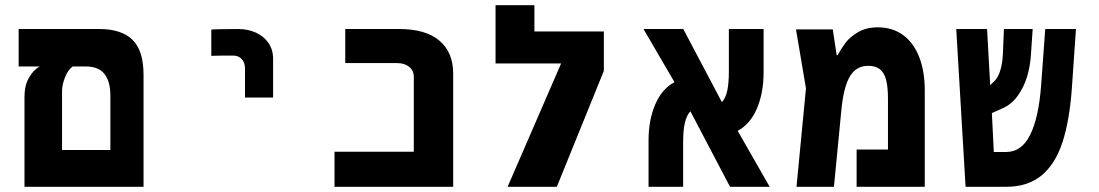

<svg xmlns="http://www.w3.org/2000/svg" viewBox="-20 -721 4240 741"><path d="M52 -609H363.5Q448.5 -609 491.2 -567.5Q534 -526 534 -431.5V0H74.5V-347Q74.5 -391 91.8 -421.2Q109 -451.5 133.5 -464.5H52ZM406 -142V-351.5Q406 -406.5 383.2 -435.5Q360.5 -464.5 311 -464.5H260.5Q242.5 -451.5 231 -422.8Q219.5 -394 219.5 -370V-142Z M899.5 -609Q880.5 -609 842.8 -608.5Q805 -608 795.5 -607V-505.5Q814.5 -506.5 879.5 -506.5Q900.5 -506.5 913 -493Q925.5 -479.5 925.5 -456.5V-344.5H1034V-494Q1034 -529 1016.2 -555Q998.5 -581 967.8 -595Q937 -609 899.5 -609Z M1271 -135.5H1577V-424.5Q1577 -448.5 1559.2 -463Q1541.5 -477.5 1513 -477.5H1312.5V-609H1521Q1623 -609 1676 -564Q1729 -519 1729 -437V0H1271Z M2310.5 -599.5V-447.5L2129 0H1939L2145.5 -476H1892.5V-701H2042.5V-599.5Z M2616.5 -173.5V0H2483V-178.5Q2483 -258 2508.8 -318Q2534.5 -378 2583 -404L2463.5 -609H2617L2766 -327Q2780.5 -342 2786.8 -371.2Q2793 -400.5 2793 -446V-609H2927V-441.5Q2927 -362.5 2901.2 -302.2Q2875.5 -242 2827 -216L2950.5 0H2797.5L2644.5 -291.5Q2630 -276 2623.2 -247Q2616.5 -218 2616.5 -173.5Z M3549 -372V0H3286V-144H3407V-340Q3407 -386.5 3399.5 -414Q3392 -441.5 3375.2 -454.2Q3358.5 -467 3330.5 -467Q3284.5 -467 3260 -426Q3235.5 -385 3227 -294.5L3198.5 0H3054L3090.5 -380L3052 -607.5H3194L3209 -508H3212.5Q3228.5 -536.5 3244.5 -557.5Q3260.5 -578.5 3291.8 -597Q3323 -615.5 3368 -615.5Q3424.5 -615.5 3465.2 -585.8Q3506 -556 3527.5 -501Q3549 -446 3549 -372Z M3670.5 -609H3789.5L3801.5 -392L3812 -402.5Q3829 -416 3838.8 -444Q3848.5 -472 3850.5 -511.5L3854.5 -609H3965.5L3958.5 -507Q3956 -466 3943.8 -425Q3931.5 -384 3907.2 -350.5Q3883 -317 3847 -302L3808 -284.5L3815.5 -134.5H3863.5Q3923.5 -134.5 3956.2 -201.5Q3989 -268.5 3998 -391L4014 -609H4132.5L4117 -384Q4108 -255.5 4080.2 -171.2Q4052.5 -87 3999.2 -43.5Q3946 0 3862.5 0H3706.5Z"/></svg>

Font: JuliaMono ExtraBold
Style: Regular
Weight: 800
Monospace: yes
Designer: cormullion
Foundry: corm
Version: Version 0.055; ttfautohint (v1.8.4)